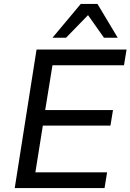

<svg xmlns="http://www.w3.org/2000/svg" viewBox="-20 -957 664 977"><path d="M55 0 166 -705H624L611 -625H247L210 -397H555L542 -318H198L160 -80H525L512 0ZM247 -765 391 -937H476L579 -765H509L428 -880L316 -765Z"/></svg>

Font: Nunito Sans 10pt Medium
Style: Italic
Weight: 500
Italic angle: -9°
Designer: Vernon Adams
Foundry: Vernon Adams
Version: Version 3.101;gftools[0.9.27]